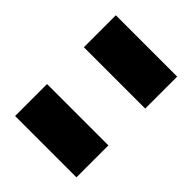

<svg xmlns="http://www.w3.org/2000/svg" viewBox="-127 -644 531 531"><g transform="rotate(45 138.5 -378.0)"><path d="M19 -575V-450H259V-575ZM19 -181H259V-306H19Z"/></g></svg>

Font: 寒蝉无机体 CompactMedium
Style: Regular
Weight: 500
Width: 3
Designer: ChillTanhei {Warren2060}; 
Source Han Sans {Ryoko NISHIZUKA 西塚涼子 (kana, bopomofo & ideographs); Paul D. Hunt (Latin, Gre
Foundry: ChillType&Adobe
Version: Version 1.000;Glyphs 3.1.1 (3135)